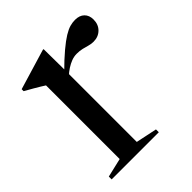

<svg xmlns="http://www.w3.org/2000/svg" viewBox="-150 -600 694 694"><g transform="rotate(-45 197.0 -253.5)"><path d="M337.5 -501.5Q360.5 -501.5 373.2 -489Q386 -476.5 386 -455Q386 -429.5 370 -413.8Q354 -398 329 -398Q318 -398 306.8 -401.2Q295.5 -404.5 283 -407.5Q270.5 -410.5 255.5 -410.5Q241.5 -410.5 228.2 -405.5Q215 -400.5 202.2 -392.2Q189.5 -384 177 -372.5L174.5 -393.5Q210 -429 235.8 -450.5Q261.5 -472 279.5 -483Q297.5 -494 311.2 -497.8Q325 -501.5 337.5 -501.5ZM183.5 -411V-31.5L264.5 -14.5V0H23.5V-14.5L96 -31.5V-408Q89.5 -412.5 79.8 -418.2Q70 -424 56.2 -432.2Q42.5 -440.5 24 -450.5V-460.5L178.5 -507H182.5Z"/></g></svg>

Font: Newsreader 60pt
Style: Regular
Weight: 400
Designer: Hugues Gentile
Foundry: Production Type
Version: Version 1.003